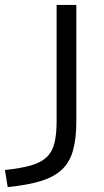

<svg xmlns="http://www.w3.org/2000/svg" viewBox="-107 -540 423 780"><path d="M-87 150.6Q-22.7 143.9 18.5 132.1Q59.7 120.3 82.5 98.6Q105.3 77 114.1 41.6Q123 6.3 123 -47V-520H203.1V-47Q203.1 23 189.7 70.8Q176.4 118.7 145 148.5Q113.7 178.3 59.7 195.2Q5.7 212 -75.7 220Z"/></svg>

Font: M PLUS 2 Thin
Style: Regular
Weight: 100
Designer: Coji Morishita
Foundry: UNDERFOREST DESIGN
Version: Version 1.001